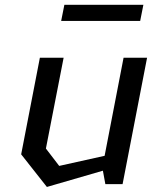

<svg xmlns="http://www.w3.org/2000/svg" viewBox="-20 -748 660 780"><path d="M238.5 -513.5H142L66 -121L170.5 11.5L398 -54.5L408 0H478L577.5 -513.5H482L405 -115L220.5 -74L166.5 -144.5ZM228.5 -663H549.5L562.5 -728.5H241.5Z"/></svg>

Font: Monaspace Krypton
Style: Italic
Weight: 400
Italic angle: -11°
Designer: Riley Cran & the Lettermatic Team
Foundry: Lettermatic
Version: Version 1.101 (Monaspace Krypton)